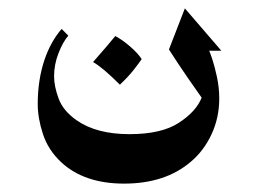

<svg xmlns="http://www.w3.org/2000/svg" viewBox="-20 -220 608 458"><path d="M479 -99Q481 -95 486.5 -78.5Q492 -62 497.5 -36.5Q503 -11 503 15Q503 61 484.5 100.5Q466 140 435 166Q374 218 276 218Q181 218 126 167Q95 138 82.5 100Q70 62 70 28Q70 -29 86 -77Q101 -121 127 -151L143 -135Q130 -120 119.5 -93Q109 -66 109 -38Q109 -14 120 15.5Q131 45 163 67Q210 100 289 100Q365 100 406.5 73Q448 46 461 13Q453 2 428.5 -33.5Q404 -69 383 -102L421 -200L508 -99ZM318 -79Q309 -66 297 -51Q285 -36 266 -18Q225 -59 202 -72Q244 -120 255 -134Q272 -125 290.5 -109Q309 -93 318 -79Z"/></svg>

Font: Katibeh
Style: Regular
Weight: 400
Designer: Arabic design by Kourosh Beigpour, Latin design by Eduardo Tunni, engineering by Lasse Fister
Version: Version 1.000